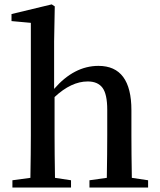

<svg xmlns="http://www.w3.org/2000/svg" viewBox="-20 -834 711 854"><path d="M566.4 -43 638.7 -32.2V0H377.9V-32.2L455.1 -43Q457 -154.3 457 -232.4V-345.7Q457 -415 436 -443.4Q415 -471.7 370.1 -471.7Q296.9 -471.7 222.7 -402.3V-232.4Q222.7 -154.3 224.6 -43L295.9 -32.2V0H35.2V-32.2L115.2 -43Q117.2 -156.2 117.2 -232.4V-732.4L31.2 -740.2V-771.5L210 -814.5L223.6 -805.7L220.7 -649.4V-438.5Q309.6 -541 418 -541Q564.5 -541 564.5 -343.8V-232.4Q564.5 -154.3 566.4 -43Z"/></svg>

Font: Bpmf Zihi Serif SemiBold
Style: SemiBold
Weight: 600
Foundry: But Ko
Version: Version 1.320